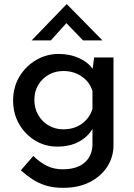

<svg xmlns="http://www.w3.org/2000/svg" viewBox="-20 -694 644 922"><path d="M283 208Q235 208 199 196.5Q163 185 134.5 166Q106 147 80 124L140 55Q171 85 204.5 102Q238 119 281 119Q349 119 386 87Q423 55 424 1V-108L431 -89Q413 -47 367.5 -18.5Q322 10 255 10Q197 10 149 -19Q101 -48 72 -98Q43 -148 43 -211Q43 -276 73.5 -326.5Q104 -377 154 -406Q204 -435 261 -435Q317 -435 361.5 -414Q406 -393 427 -360L422 -343L432 -418H525V3Q525 60 495 106.5Q465 153 411 180.5Q357 208 283 208ZM145 -214Q145 -174 163.5 -142Q182 -110 213.5 -91.5Q245 -73 284 -73Q337 -73 374 -100.5Q411 -128 424 -171V-257Q411 -300 373 -326.5Q335 -353 284 -353Q245 -353 213.5 -335Q182 -317 163.5 -286Q145 -255 145 -214ZM379 -500 288 -594 316 -602 224 -500H132L300 -674H301L472 -500Z"/></svg>

Font: Reem Kufi Fun
Style: Regular
Weight: 400
Designer: Khaled Hosny
Version: Version 1.005